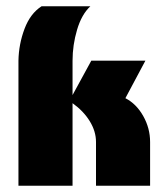

<svg xmlns="http://www.w3.org/2000/svg" viewBox="-20 -594 515 614"><path d="M39 0V-400Q40 -453 58.5 -502Q77 -551 113 -574H269Q241 -548 226.5 -499Q212 -450 212 -400V-290L272 -400H445L381 -280Q416 -262 438 -223Q460 -184 460 -140V0H287V-140Q287 -174 267 -206.5Q247 -239 212 -264V0Z"/></svg>

Font: Tac One
Style: Regular
Weight: 400
Designer: Oluseyi Olusanya, David Udoh, Eyiyemi Adegbite, Mirko Velimirović
Version: Version 1.003; ttfautohint (v1.8.4.7-5d5b)